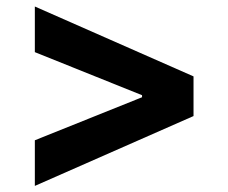

<svg xmlns="http://www.w3.org/2000/svg" viewBox="-20 -594 720 605"><path d="M589.8 -228.3V-353.3L89.8 -573.5V-429.7L427.6 -294V-287.6L89.8 -152V-8.2Z"/></svg>

Font: Magic Ui Pro
Style: Bold
Weight: 700
Designer: Stefan Endress, Andreas Faust
Version: Version 1.000;FEAKit 1.0